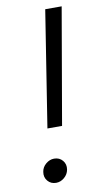

<svg xmlns="http://www.w3.org/2000/svg" viewBox="-85 -768 432 814"><g transform="rotate(-10 131.0 -361.5)"><path d="M92.3 -228 170.9 -727.5H241.7L155.3 -228ZM88.9 5.4Q66.4 5.4 52.7 -11Q39.1 -27.3 43 -49.8Q45.9 -69.8 62.3 -83.5Q78.6 -97.2 97.7 -97.2Q120.6 -97.2 134.3 -80.8Q147.9 -64.5 144 -42Q140.6 -22 124.5 -8.3Q108.4 5.4 88.9 5.4Z"/></g></svg>

Font: Inter Tight Light
Style: Italic
Weight: 300
Italic angle: -9.39999°
Designer: Rasmus Andersson
Foundry: rsms
Version: Version 3.004